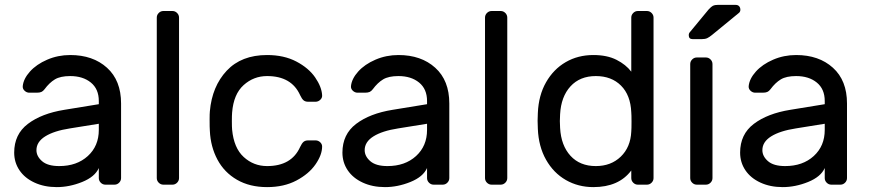

<svg xmlns="http://www.w3.org/2000/svg" viewBox="-20 -755 3554 785"><path d="M384 -329V-342Q384 -391 351.5 -417.5Q319 -444 267 -444Q227 -444 204.5 -430.5Q182 -417 162 -390Q156 -382 149 -379Q142 -376 130 -376H100Q89 -376 80.5 -384Q72 -392 73 -403Q76 -433 102.5 -462.5Q129 -492 173 -511Q217 -530 267 -530Q360 -530 417.5 -478Q475 -426 475 -332V-27Q475 -16 467 -8Q459 0 448 0H411Q400 0 392 -8Q384 -16 384 -27V-68Q368 -32 316 -11Q264 10 212 10Q161 10 121 -8.5Q81 -27 59.5 -59Q38 -91 38 -131Q38 -206 94 -248.5Q150 -291 243 -306ZM384 -249 266 -230Q201 -220 165 -197.5Q129 -175 129 -141Q129 -116 152 -96Q175 -76 222 -76Q294 -76 339 -117Q384 -158 384 -224Z M685 0H648Q637 0 629 -8Q621 -16 621 -27V-683Q621 -694 629 -702Q637 -710 648 -710H685Q696 -710 704 -702Q712 -694 712 -683V-27Q712 -16 704 -8Q696 0 685 0Z M1207 -154Q1214 -169 1221 -175Q1228 -181 1240 -181H1270Q1281 -181 1289 -173.5Q1297 -166 1297 -156Q1297 -122 1270 -83Q1243 -44 1192 -17Q1141 10 1072 10Q1001 10 949 -20Q897 -50 869 -102.5Q841 -155 838 -220Q837 -232 837 -266Q837 -290 838 -300Q847 -402 907 -466Q967 -530 1072 -530Q1141 -530 1191.5 -503.5Q1242 -477 1268.5 -438.5Q1295 -400 1297 -366Q1298 -355 1289.5 -347Q1281 -339 1270 -339H1240Q1228 -339 1221 -345Q1214 -351 1207 -366Q1172 -444 1072 -444Q1017 -444 976 -407Q935 -370 929 -295Q928 -284 928 -259Q928 -236 929 -225Q936 -150 976.5 -113Q1017 -76 1072 -76Q1172 -76 1207 -154Z M1726 -329V-342Q1726 -391 1693.5 -417.5Q1661 -444 1609 -444Q1569 -444 1546.5 -430.5Q1524 -417 1504 -390Q1498 -382 1491 -379Q1484 -376 1472 -376H1442Q1431 -376 1422.5 -384Q1414 -392 1415 -403Q1418 -433 1444.5 -462.5Q1471 -492 1515 -511Q1559 -530 1609 -530Q1702 -530 1759.5 -478Q1817 -426 1817 -332V-27Q1817 -16 1809 -8Q1801 0 1790 0H1753Q1742 0 1734 -8Q1726 -16 1726 -27V-68Q1710 -32 1658 -11Q1606 10 1554 10Q1503 10 1463 -8.5Q1423 -27 1401.5 -59Q1380 -91 1380 -131Q1380 -206 1436 -248.5Q1492 -291 1585 -306ZM1726 -249 1608 -230Q1543 -220 1507 -197.5Q1471 -175 1471 -141Q1471 -116 1494 -96Q1517 -76 1564 -76Q1636 -76 1681 -117Q1726 -158 1726 -224Z M2027 0H1990Q1979 0 1971 -8Q1963 -16 1963 -27V-683Q1963 -694 1971 -702Q1979 -710 1990 -710H2027Q2038 -710 2046 -702Q2054 -694 2054 -683V-27Q2054 -16 2046 -8Q2038 0 2027 0Z M2561 -683Q2561 -694 2569 -702Q2577 -710 2588 -710H2625Q2636 -710 2644 -702Q2652 -694 2652 -683V-27Q2652 -16 2644 -8Q2636 0 2625 0H2588Q2577 0 2569 -8Q2561 -16 2561 -27V-58Q2510 10 2406 10Q2344 10 2293.5 -19Q2243 -48 2212.5 -102Q2182 -156 2179 -228L2178 -261L2179 -293Q2182 -365 2212.5 -418.5Q2243 -472 2293 -501Q2343 -530 2406 -530Q2462 -530 2500.5 -510.5Q2539 -491 2561 -462ZM2416 -444Q2351 -444 2312.5 -402Q2274 -360 2270 -288L2269 -260L2270 -232Q2274 -160 2312.5 -118Q2351 -76 2416 -76Q2478 -76 2518 -114.5Q2558 -153 2561 -217Q2562 -227 2562 -257Q2562 -286 2561 -296Q2558 -366 2519 -405Q2480 -444 2416 -444Z M2866 0H2829Q2818 0 2810 -8Q2802 -16 2802 -27V-493Q2802 -504 2810 -512Q2818 -520 2829 -520H2866Q2877 -520 2885 -512Q2893 -504 2893 -493V-27Q2893 -16 2885 -8Q2877 0 2866 0ZM2914 -735H2988Q2997 -735 3002 -729.5Q3007 -724 3007 -715Q3007 -708 3002 -703L2891 -612Q2880 -603 2871.5 -599Q2863 -595 2849 -595H2812Q2796 -595 2796 -611Q2796 -619 2801 -624L2877 -716Q2888 -728 2895 -731.5Q2902 -735 2914 -735Z M3352 -329V-342Q3352 -391 3319.5 -417.5Q3287 -444 3235 -444Q3195 -444 3172.5 -430.5Q3150 -417 3130 -390Q3124 -382 3117 -379Q3110 -376 3098 -376H3068Q3057 -376 3048.5 -384Q3040 -392 3041 -403Q3044 -433 3070.5 -462.5Q3097 -492 3141 -511Q3185 -530 3235 -530Q3328 -530 3385.5 -478Q3443 -426 3443 -332V-27Q3443 -16 3435 -8Q3427 0 3416 0H3379Q3368 0 3360 -8Q3352 -16 3352 -27V-68Q3336 -32 3284 -11Q3232 10 3180 10Q3129 10 3089 -8.5Q3049 -27 3027.5 -59Q3006 -91 3006 -131Q3006 -206 3062 -248.5Q3118 -291 3211 -306ZM3352 -249 3234 -230Q3169 -220 3133 -197.5Q3097 -175 3097 -141Q3097 -116 3120 -96Q3143 -76 3190 -76Q3262 -76 3307 -117Q3352 -158 3352 -224Z"/></svg>

Font: Rubik
Style: Regular
Weight: 400
Designer: Hubert & Fischer
Foundry: Hubert & Fischer
Version: Version 1.100